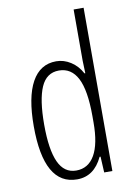

<svg xmlns="http://www.w3.org/2000/svg" viewBox="-87 -815 609 880"><g transform="rotate(-10 218.0 -375.0)"><path d="M365.2 0H327.1L323.2 -74.2H318.8Q279.3 9.8 200.2 9.8Q45.9 9.8 45.9 -264.2Q45.9 -399.4 84.7 -469.7Q123.5 -540 198.2 -540Q233.9 -540 265.9 -519.5Q297.9 -499 316.9 -462.9H320.8L318.8 -522V-759.8H365.2ZM318.8 -233.9V-264.2Q318.8 -383.8 290 -439.9Q261.2 -496.1 203.4 -496.1Q145.5 -496.1 119.9 -437.7Q94.2 -379.4 94.2 -263.2Q94.2 -147 120.6 -88.9Q147 -30.8 203.1 -30.8Q259.3 -30.8 289.1 -82.5Q318.8 -134.3 318.8 -233.9Z"/></g></svg>

Font: Open Sans Hebrew Condensed Light
Style: Regular
Weight: 300
Width: 3
Foundry: Ascender Corporation, Yanek Iontef
Version: Version 2.001;PS 002.001;hotconv 1.0.70;makeotf.lib2.5.58329